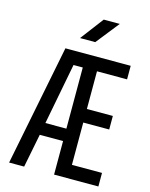

<svg xmlns="http://www.w3.org/2000/svg" viewBox="-137 -1036 874 1122"><g transform="rotate(15 300.0 -475.0)"><path d="M30 0 175 -730H570V-648H388V-420H545V-338H388V-82H570V0H302V-203H161L121 0ZM175 -278H302V-648H246ZM242 -810 348 -950H445L334 -810Z"/></g></svg>

Font: JetBrainsMono NFM
Style: Regular
Weight: 400
Monospace: yes
Designer: Philipp Nurullin, Konstantin Bulenkov
Foundry: JetBrains
Version: Version 2.304; ttfautohint (v1.8.4.7-5d5b);Nerd Fonts 3.3.0